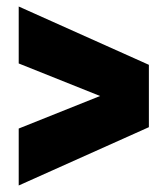

<svg xmlns="http://www.w3.org/2000/svg" viewBox="-20 -595 515 590"><path d="M437.5 -395.8V-300V-204.2L37.5 -25V-200L287.5 -300L37.5 -400V-575Z"/></svg>

Font: BoonTook
Style: Regular
Weight: 400
Designer: Sungsit Sawaiwan
Foundry: FontUni
Version: Version 3.0